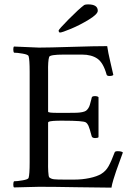

<svg xmlns="http://www.w3.org/2000/svg" viewBox="-20 -861 613 885"><path d="M250 -719.7Q250 -725.1 296.9 -772.5Q343.8 -819.8 368.2 -837.9Q374 -840.8 385.7 -840.8Q430.7 -840.8 430.7 -811.5Q430.7 -795.9 390.1 -771Q349.6 -746.1 307.6 -728.5Q265.6 -710.9 255.9 -710.9Q253.9 -710.9 252 -714.1Q250 -717.3 250 -719.7ZM159.7 -641.6Q203.6 -641.6 311.3 -645Q418.9 -648.4 474.1 -648.4Q478 -620.1 489 -573.7Q500 -527.3 502.4 -515.6Q497.6 -510.7 484.9 -510.7Q472.7 -510.7 471.2 -517.6Q456.1 -571.8 429 -590.6Q401.9 -609.4 357.9 -609.4H273.9Q210 -609.4 206.5 -598.6Q200.7 -580.1 201.7 -529.3V-346.7Q201.2 -343.3 212.9 -342Q224.6 -340.8 243.7 -340.8H295.4Q319.8 -340.8 333.5 -341.3Q347.2 -341.8 359.1 -344.2Q371.1 -346.7 376.5 -350.6Q381.8 -354.5 386.7 -361.6Q391.6 -368.7 394.3 -378.4Q397 -388.2 400.9 -402.8Q401.9 -408.2 402.8 -411.1Q404.3 -418 417.5 -418Q429.2 -418 434.1 -413.1V-228.5Q430.2 -224.6 418.5 -224.6Q405.8 -224.6 402.8 -232.4Q392.6 -271 387.7 -281.5Q382.8 -292 375.5 -296.9Q363.3 -304.7 272 -304.7Q262.2 -304.7 256.8 -304.7Q251.5 -304.7 241.7 -304.4Q231.9 -304.2 226.1 -303.7Q220.2 -303.2 213.9 -302.2Q207.5 -301.3 204.6 -299.6Q201.7 -297.9 201.7 -295.9V-110.4Q201.2 -93.3 202.4 -69.8Q203.6 -46.4 207.5 -43Q216.3 -36.1 229.2 -34.7Q242.2 -33.2 276.9 -33.2H323.7Q358.9 -33.2 392.8 -40.3Q426.8 -47.4 446.8 -59.6Q467.8 -72.3 480.5 -95Q493.2 -117.7 508.3 -158.2Q509.8 -164.1 522 -164.1Q540.5 -164.1 546.4 -158.2Q542 -145.5 531.7 -117.7Q521.5 -89.8 515.4 -72.5Q509.3 -55.2 502.7 -33.2Q496.1 -11.2 493.7 3.9Q443.4 3.9 335.9 2Q228.5 0 160.6 0Q136.7 0 99.6 1.5Q62.5 2.9 44.4 2.9Q41 -1 41.3 -11.2Q41.5 -21.5 44.4 -25.4Q59.1 -25.4 84.5 -29.8Q109.9 -34.2 111.8 -41Q116.7 -56.6 116.7 -113.3V-530.3Q116.7 -586.9 111.8 -602.5Q109.9 -609.4 84.5 -613.8Q59.1 -618.2 44.4 -618.2Q41.5 -622.1 41.3 -632.3Q41 -642.6 44.4 -646.5Q144.5 -641.6 159.7 -641.6Z"/></svg>

Font: Amiri
Style: Regular
Weight: 400
Designer: Khaled Hosny
Version: Version 000.108